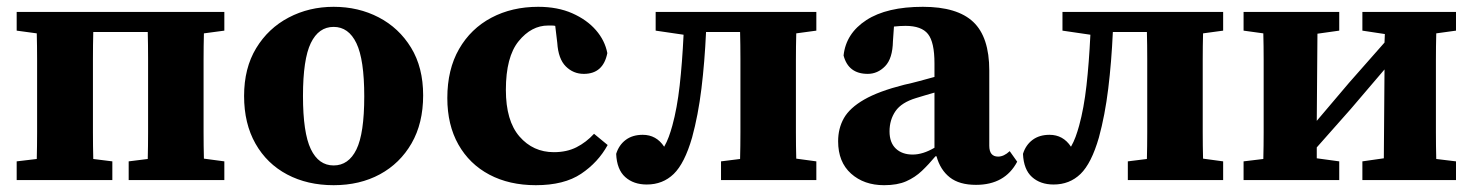

<svg xmlns="http://www.w3.org/2000/svg" viewBox="-20 -529 4328 564"><path d="M29 0V-55L88 -62Q89 -100 89 -140.5Q89 -181 89 -215V-279Q89 -313 89 -353.5Q89 -394 88 -431L29 -439V-494H639V-439L579 -431Q578 -394 578 -353.5Q578 -313 578 -279V-215Q578 -181 578 -140.5Q578 -100 579 -63L639 -55V0H358V-55L414 -62Q415 -100 415 -140.5Q415 -181 415 -215V-279Q415 -314 415 -356Q415 -398 414 -435H254Q253 -398 253 -356Q253 -314 253 -279V-215Q253 -181 253 -140.5Q253 -100 254 -62L310 -55V0Z M960 15Q883 15 823.5 -16.5Q764 -48 730.5 -107Q697 -166 697 -247Q697 -329 732.5 -387.5Q768 -446 828 -477.5Q888 -509 960 -509Q1033 -509 1092.5 -478Q1152 -447 1187.5 -389Q1223 -331 1223 -249Q1223 -167 1189 -108Q1155 -49 1096 -17Q1037 15 960 15ZM960 -43Q1004 -43 1027 -90Q1050 -137 1050 -246Q1050 -354 1027 -402Q1004 -450 960 -450Q916 -450 893 -402.5Q870 -355 870 -247Q870 -139 893 -91Q916 -43 960 -43Z M1554 15Q1476 15 1417.5 -16Q1359 -47 1326.5 -104.5Q1294 -162 1294 -241Q1294 -325 1328.5 -385Q1363 -445 1423.5 -477Q1484 -509 1561 -509Q1618 -509 1661 -490Q1704 -471 1730.5 -440.5Q1757 -410 1764 -373Q1752 -312 1695 -312Q1664 -312 1642 -334Q1620 -356 1617 -403L1611 -453Q1606 -454 1600.5 -454Q1595 -454 1590 -454Q1541 -454 1503.5 -408Q1466 -362 1466 -265Q1466 -174 1506 -128Q1546 -82 1607 -82Q1645 -82 1673.5 -96.5Q1702 -111 1725 -136L1765 -103Q1737 -52 1687 -18.5Q1637 15 1554 15Z M1880 13Q1841 13 1816.5 -9Q1792 -31 1790 -77Q1798 -103 1818 -118Q1838 -133 1868 -133Q1908 -133 1931 -98Q1939 -112 1944.5 -127Q1950 -142 1955 -160Q1969 -211 1976.5 -277.5Q1984 -344 1988 -427L1906 -439V-494H2378V-439L2319 -431Q2318 -394 2318 -353.5Q2318 -313 2318 -279V-215Q2318 -181 2318 -140.5Q2318 -100 2319 -63L2378 -55V0H2098V-55L2154 -62Q2155 -100 2155 -140.5Q2155 -181 2155 -215V-279Q2155 -314 2155 -356Q2155 -398 2154 -435H2054Q2050 -347 2040.5 -269Q2031 -191 2013 -125Q1991 -49 1959 -18Q1927 13 1880 13Z M2847 14Q2798 14 2770 -8Q2742 -30 2731 -70H2728Q2708 -46 2688 -27Q2668 -8 2642 3.5Q2616 15 2577 15Q2518 15 2480 -19Q2442 -53 2442 -114Q2442 -152 2459 -182Q2476 -212 2518.5 -236.5Q2561 -261 2636 -280Q2659 -285 2681 -291Q2703 -297 2725 -303V-343Q2725 -405 2706 -429Q2687 -453 2640 -453Q2632 -453 2623.5 -452.5Q2615 -452 2606 -451L2603 -408Q2602 -357 2580 -334.5Q2558 -312 2529 -312Q2472 -312 2458 -366Q2465 -431 2525 -470Q2585 -509 2691 -509Q2792 -509 2839 -464.5Q2886 -420 2886 -322V-101Q2886 -69 2912 -69Q2929 -69 2946 -85L2968 -54Q2932 14 2847 14ZM2593 -143Q2593 -110 2611.5 -92.5Q2630 -75 2661 -75Q2691 -75 2725 -95V-257Q2711 -253 2697.5 -249Q2684 -245 2671 -241Q2628 -228 2610.5 -202.5Q2593 -177 2593 -143Z M3075 13Q3036 13 3011.5 -9Q2987 -31 2985 -77Q2993 -103 3013 -118Q3033 -133 3063 -133Q3103 -133 3126 -98Q3134 -112 3139.5 -127Q3145 -142 3150 -160Q3164 -211 3171.5 -277.5Q3179 -344 3183 -427L3101 -439V-494H3573V-439L3514 -431Q3513 -394 3513 -353.5Q3513 -313 3513 -279V-215Q3513 -181 3513 -140.5Q3513 -100 3514 -63L3573 -55V0H3293V-55L3349 -62Q3350 -100 3350 -140.5Q3350 -181 3350 -215V-279Q3350 -314 3350 -356Q3350 -398 3349 -435H3249Q3245 -347 3235.5 -269Q3226 -191 3208 -125Q3186 -49 3154 -18Q3122 13 3075 13Z M3982 -439V-494H4257V-439L4199 -431Q4198 -394 4198 -353.5Q4198 -313 4198 -279V-215Q4198 -181 4198 -140.5Q4198 -100 4199 -62L4257 -55V0H3982V-55L4045 -64L4047 -325L3948 -209L3848 -96V-64L3914 -55V0H3633V-55L3691 -62Q3692 -100 3692 -140.5Q3692 -181 3692 -215V-279Q3692 -313 3692 -353.5Q3692 -394 3691 -431L3633 -439V-494H3914V-439L3850 -430L3848 -174L3943 -286L4047 -404L4048 -429Z"/></svg>

Font: Source Serif 4 SmText
Style: Bold
Weight: 700
Designer: Frank Grießhammer
Foundry: Adobe
Version: Version 4.005;hotconv 1.1.0;makeotfexe 2.6.0